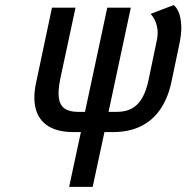

<svg xmlns="http://www.w3.org/2000/svg" viewBox="-20 -730 728 750"><path d="M215 -420 275 -700H183L121 -407Q108 -347 120 -303.5Q132 -260 169 -237Q206 -214 268 -214H296L250 0H342L388 -214H420Q484 -214 530.5 -237Q577 -260 606.5 -303.5Q636 -347 649 -407L679 -550Q690 -599 688 -631.5Q686 -664 677.5 -683.5Q669 -703 658 -710L569 -676Q568 -676 573.5 -669.5Q579 -663 585.5 -650Q592 -637 595 -616Q598 -595 591 -565L561 -421Q552 -376 535.5 -347.5Q519 -319 494.5 -306Q470 -293 436 -293H404L491 -700H399L312 -293H285Q251 -293 232.5 -306Q214 -319 210 -347Q206 -375 215 -420Z"/></svg>

Font: Advent Pro SemiBold
Style: Italic
Weight: 600
Italic angle: -12°
Version: Version 3.000